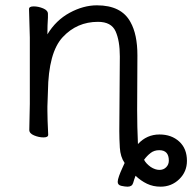

<svg xmlns="http://www.w3.org/2000/svg" viewBox="-20 -505 722 721"><path d="M546 122Q563 133 579 133Q594 133 604 123Q614 113 614 98Q614 59 578 59Q559 59 545.5 69.5Q532 80 521 95Q528 109 546 122ZM430 -293Q430 -352 414 -387.5Q398 -423 348 -423Q269 -423 215.5 -365.5Q162 -308 160 -162Q159 -129 158 -105V-89Q158 -59 161 1Q161 11 143.5 11Q126 11 108 3.5Q90 -4 90 -17L92 -115V-364L89 -471Q89 -481 106.5 -481Q124 -481 142 -473.5Q160 -466 160 -453V-439Q158 -411 158 -376Q190 -429 241.5 -457Q293 -485 344 -485Q436 -485 470 -422Q496 -376 496 -297L495 -92Q495 -29 498 36Q531 0 579 0Q624 0 653 26.5Q682 53 682 99Q682 140 653 168Q624 196 583 196Q555 196 532 185Q509 174 489 155Q484 168 480 182Q476 196 459 196Q450 196 436 193Q422 190 422 178Q422 170 427 156Q432 142 438.5 128Q445 114 448 107Q432 84 430 49.5Q428 15 428 -12Z"/></svg>

Font: QiushuiShotai
Style: Regular
Weight: 600
Designer: Fontworks Inc.
Foundry: Fontworks Inc.
Version: Version 1.250